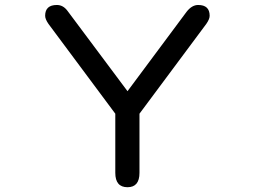

<svg xmlns="http://www.w3.org/2000/svg" viewBox="-20 -742 1040 783"><path d="M450.2 -37.1V-278.3L177.7 -644.5Q164.1 -664.1 164.1 -677.7Q164.1 -721.7 211.9 -721.7Q237.3 -721.7 254.9 -698.2L500 -370.1L741.2 -694.3Q762.7 -721.7 788.1 -721.7Q835 -721.7 835 -677.7Q835 -664.1 821.3 -644.5L548.8 -278.3V-37.1Q548.8 21.5 500 21.5Q450.2 21.5 450.2 -37.1Z"/></svg>

Font: KTXP_ComRound
Style: Medium
Weight: 500
Version: Version 1.01;May 16, 2022;FontCreator 13.0.0.2683 64-bit